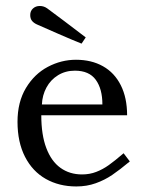

<svg xmlns="http://www.w3.org/2000/svg" viewBox="-20 -628 498 658"><path d="M40 -210.6Q40 -278.2 68.9 -326.4Q97.9 -374.6 143.9 -398.9Q190 -423.2 240.4 -423.2Q293.4 -423.2 332.9 -401Q372.4 -378.8 394 -335.8Q415.6 -292.9 415.6 -232.9H121.5Q121.5 -165.9 138.7 -120.6Q155.9 -75.2 187.2 -52.8Q218.6 -30.2 261.2 -30.2Q287.4 -30.2 309.8 -38.9Q332.2 -47.5 352.7 -62.1Q373.1 -76.6 403.6 -102.8L424.9 -74.8Q390.2 -45.9 364.6 -28.5Q339 -11.1 308.3 -0.1Q277.6 11 241.4 11Q182.6 11 137 -14.8Q91.4 -40.6 65.7 -90.7Q40 -140.8 40 -210.6ZM236.6 -385.8Q204.2 -385.8 178.9 -370.2Q153.5 -354.6 139.2 -328.1Q124.9 -301.5 123.6 -269.9H330.9Q331 -323.1 308.3 -354.4Q285.6 -385.8 236.6 -385.8ZM106 -544.5Q95 -549.6 89.3 -557.1Q83.6 -564.5 83.6 -576.4Q83.6 -590.4 93 -598.9Q102.4 -607.5 116.4 -607.5Q123.8 -607.5 129.9 -605.4Q136.1 -603.4 141.9 -599.2Q152.8 -591.5 200 -555.9Q247.2 -520.2 273.8 -499.8L259.5 -478.5Q231.8 -489.4 180.2 -511.9Q128.8 -534.5 106 -544.5Z"/></svg>

Font: Didactic
Style: Regular
Weight: 400
Designer: Tyler Finck
Foundry: Etcetera Type Co
Version: Version 3.007;FEAKit 1.0